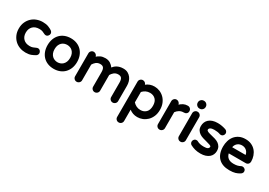

<svg xmlns="http://www.w3.org/2000/svg" viewBox="18 -1798 4352 3110"><g transform="rotate(30 2194.0 -242.5)"><path d="M26 -255Q26 -323 49.5 -375.5Q73 -428 112.5 -465Q152 -502 204 -521Q256 -540 313 -540Q376 -540 418.5 -523.5Q461 -507 487 -489Q500 -480 508 -467Q516 -454 516 -437Q516 -416 499 -396.5Q482 -377 458 -377Q442 -377 427 -385Q403 -398 379.5 -406.5Q356 -415 321 -415Q243 -415 200 -371Q157 -327 157 -255Q157 -183 200 -139Q243 -95 321 -95Q356 -95 379 -104.5Q402 -114 427 -125Q445 -133 458 -133Q482 -133 499 -114Q516 -95 516 -73Q516 -56 508 -42.5Q500 -29 487 -21Q460 -4 418 13Q376 30 313 30Q256 30 204 11Q152 -8 112.5 -45Q73 -82 49.5 -135Q26 -188 26 -255Z M840 -540Q902 -540 953 -519.5Q1004 -499 1040 -461.5Q1076 -424 1096 -371.5Q1116 -319 1116 -255Q1116 -191 1096 -138.5Q1076 -86 1040 -48.5Q1004 -11 953 9.5Q902 30 840 30Q777 30 726 9.5Q675 -11 639 -48.5Q603 -86 583.5 -138.5Q564 -191 564 -255Q564 -319 583.5 -371.5Q603 -424 639 -461.5Q675 -499 726 -519.5Q777 -540 840 -540ZM695 -256Q695 -212 708 -181Q721 -150 742 -130.5Q763 -111 789 -102Q815 -93 840 -93Q866 -93 891.5 -102Q917 -111 938 -130.5Q959 -150 972 -181Q985 -212 985 -256Q985 -300 972 -330.5Q959 -361 938 -380.5Q917 -400 891.5 -408.5Q866 -417 840 -417Q815 -417 789 -408.5Q763 -400 742 -380.5Q721 -361 708 -330.5Q695 -300 695 -256Z M1203 -40V-469Q1203 -496 1222 -515.5Q1241 -535 1268 -535Q1292 -535 1310 -519.5Q1328 -504 1333 -481Q1357 -504 1393.5 -522Q1430 -540 1484 -540Q1539 -540 1578 -515Q1617 -490 1639 -456Q1651 -471 1667 -486Q1683 -501 1705 -513Q1727 -525 1755.5 -532.5Q1784 -540 1821 -540Q1871 -540 1906 -520.5Q1941 -501 1964 -470.5Q1987 -440 1997.5 -402.5Q2008 -365 2008 -328V-40Q2008 -13 1988.5 6Q1969 25 1942 25Q1915 25 1896 6Q1877 -13 1877 -40V-310Q1877 -364 1859 -390Q1841 -416 1795 -416Q1771 -416 1752 -409Q1733 -402 1718 -390Q1703 -378 1691.5 -363.5Q1680 -349 1671 -334V-40Q1671 -13 1651.5 6Q1632 25 1605 25Q1578 25 1559 6Q1540 -13 1540 -40V-310Q1540 -364 1522 -390Q1504 -416 1458 -416Q1434 -416 1415 -409Q1396 -402 1381 -390Q1366 -378 1354.5 -363.5Q1343 -349 1334 -334V-40Q1334 -13 1314.5 6Q1295 25 1268 25Q1241 25 1222 6Q1203 -13 1203 -40Z M2122 -470Q2122 -497 2141 -516Q2160 -535 2187 -535Q2210 -535 2227.5 -521.5Q2245 -508 2251 -487Q2283 -513 2320.5 -526.5Q2358 -540 2404 -540Q2453 -540 2500 -521Q2547 -502 2584 -466Q2621 -430 2643.5 -377Q2666 -324 2666 -255Q2666 -186 2643.5 -133Q2621 -80 2584 -44Q2547 -8 2500 11Q2453 30 2404 30Q2359 30 2322 17Q2285 4 2253 -21V189Q2253 217 2234 236Q2215 255 2187 255Q2160 255 2141 236Q2122 217 2122 189ZM2253 -158Q2279 -129 2313.5 -112Q2348 -95 2391 -95Q2454 -95 2494.5 -135.5Q2535 -176 2535 -255Q2535 -334 2494.5 -374.5Q2454 -415 2391 -415Q2348 -415 2313.5 -398Q2279 -381 2253 -352Z M2818 -535Q2843 -535 2861 -518.5Q2879 -502 2883 -479Q2910 -505 2944 -522.5Q2978 -540 3021 -540H3026Q3053 -540 3071.5 -521Q3090 -502 3090 -475Q3090 -446 3071 -429Q3052 -412 3024 -412H3019Q2976 -412 2942 -392Q2908 -372 2884 -338V-40Q2884 -13 2864.5 6Q2845 25 2818 25Q2791 25 2772 6Q2753 -13 2753 -40V-469Q2753 -496 2772 -515.5Q2791 -535 2818 -535Z M3144 -469Q3144 -497 3163 -516Q3182 -535 3209 -535Q3237 -535 3256 -516Q3275 -497 3275 -469V-40Q3275 -13 3256 6Q3237 25 3209 25Q3182 25 3163 6Q3144 -13 3144 -40ZM3136 -665V-669Q3136 -698 3157 -719Q3178 -740 3207 -740H3213Q3242 -740 3263 -719Q3284 -698 3284 -669V-665Q3284 -636 3263 -615Q3242 -594 3213 -594H3207Q3178 -594 3157 -615Q3136 -636 3136 -665Z M3366 -68Q3366 -91 3382.5 -109.5Q3399 -128 3425 -128Q3432 -128 3437.5 -127.5Q3443 -127 3451 -122Q3476 -108 3506.5 -101Q3537 -94 3579 -94Q3627 -94 3648.5 -107.5Q3670 -121 3670 -145Q3670 -159 3642 -168.5Q3614 -178 3576 -188Q3542 -197 3505.5 -207.5Q3469 -218 3439 -237Q3409 -256 3389.5 -286Q3370 -316 3370 -362Q3370 -400 3383.5 -432.5Q3397 -465 3424 -489Q3451 -513 3491 -526.5Q3531 -540 3585 -540Q3628 -540 3666.5 -532.5Q3705 -525 3737 -514Q3757 -507 3768 -490.5Q3779 -474 3779 -457Q3779 -434 3762 -415.5Q3745 -397 3719 -397Q3709 -397 3701 -400Q3657 -417 3592 -417Q3546 -417 3521.5 -403Q3497 -389 3497 -367Q3497 -356 3505 -348.5Q3513 -341 3526.5 -335.5Q3540 -330 3558.5 -325Q3577 -320 3597 -315Q3632 -307 3667.5 -296.5Q3703 -286 3732 -267Q3761 -248 3779.5 -217Q3798 -186 3798 -138Q3798 -104 3784.5 -73Q3771 -42 3744.5 -19.5Q3718 3 3678 16.5Q3638 30 3585 30Q3527 30 3480.5 17.5Q3434 5 3392 -18Q3381 -26 3373.5 -39Q3366 -52 3366 -68Z M3847 -255Q3847 -309 3862 -360.5Q3877 -412 3909 -452Q3941 -492 3990 -516Q4039 -540 4106 -540Q4169 -540 4217 -518Q4265 -496 4297.5 -458.5Q4330 -421 4347 -371.5Q4364 -322 4364 -268Q4364 -241 4346 -222Q4328 -203 4298 -203H3983Q3994 -152 4031 -123.5Q4068 -95 4134 -95Q4176 -95 4205 -102.5Q4234 -110 4260 -124Q4267 -128 4273 -129Q4279 -130 4287 -130Q4311 -130 4329 -113.5Q4347 -97 4347 -71Q4347 -53 4336 -39Q4325 -25 4311 -17Q4293 -7 4275 2Q4257 11 4235.5 17Q4214 23 4187.5 26.5Q4161 30 4126 30Q3992 30 3919.5 -43.5Q3847 -117 3847 -255ZM4232 -317Q4227 -346 4214 -366Q4201 -386 4183.5 -399Q4166 -412 4146 -417.5Q4126 -423 4106 -423Q4087 -423 4067 -417.5Q4047 -412 4029.5 -399Q4012 -386 3999 -366Q3986 -346 3981 -317Z"/></g></svg>

Font: Varela Round Precious
Style: Bold
Weight: 700
Version: Version 1.000